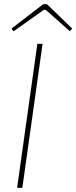

<svg xmlns="http://www.w3.org/2000/svg" viewBox="-20 -900 366 920"><path d="M326 -763 314 -751 199 -853H190L45 -750L35 -763L187 -880H205ZM87 0H62L159 -690H184Z"/></svg>

Font: Exo 2.0 Thin
Style: Italic
Weight: 250
Italic angle: -8°
Designer: Natanael Gama
Version: Version 1.001;PS 001.001;hotconv 1.0.70;makeotf.lib2.5.58329